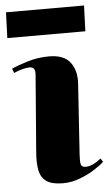

<svg xmlns="http://www.w3.org/2000/svg" viewBox="-57 -776 472 826"><g transform="rotate(-5 179.0 -363.0)"><path d="M104 -457Q106 -476 101 -485.5Q96 -495 80 -495Q70 -495 51.5 -490.5Q33 -486 13 -477L6 -496Q32 -508 76 -521.5Q120 -535 169 -535Q234 -535 261 -498Q288 -461 283 -403L263 -101Q261 -72 264.5 -60Q268 -48 285 -48Q302 -48 319.5 -57Q337 -66 351 -78L361 -63Q350 -52 322 -33.5Q294 -15 257 -0.5Q220 14 182 14Q134 14 110.5 -2.5Q87 -19 80.5 -51Q74 -83 78 -129ZM1 -740H338L334 -629H-3Z"/></g></svg>

Font: Literata 72pt ExtraBold
Style: Italic
Weight: 800
Italic angle: -2°
Designer: Latin by Veronika Burian and Jose Scaglione. Greek by Irene Vlachou. Cyrillic by Vera Evstafieva
Foundry: TypeTogether
Version: Version 3.002